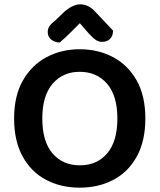

<svg xmlns="http://www.w3.org/2000/svg" viewBox="-20 -850 736 885"><path d="M650 -304Q650 -200 610.5 -128.5Q571 -57 502.5 -21Q434 15 347 15Q261 15 192.5 -21Q124 -57 84.5 -128.5Q45 -200 45 -304Q45 -408 85.5 -479Q126 -550 194.5 -586.5Q263 -623 347 -623Q433 -623 501.5 -586.5Q570 -550 610 -479Q650 -408 650 -304ZM521 -304Q521 -409 473.5 -464Q426 -519 347 -519Q270 -519 222.5 -464Q175 -409 175 -304Q175 -198 222 -143Q269 -88 348 -88Q427 -88 474 -143Q521 -198 521 -304ZM348 -743Q328 -723 304.5 -699.5Q281 -676 255 -654Q231 -655 215.5 -668Q200 -681 200 -702Q200 -718 208.5 -730Q217 -742 236 -757L280 -799Q318 -830 350 -830Q388 -830 419 -796L501 -709Q501 -684 487 -670.5Q473 -657 450 -657Q435 -657 421.5 -666Q408 -675 389 -696Z"/></svg>

Font: Baloo Bhaijaan 2 SemiBold
Style: Regular
Weight: 600
Designer: Sanskriti Dholi, Noopur Datye and Ek Type
Foundry: Ek Type
Version: Version 1.700